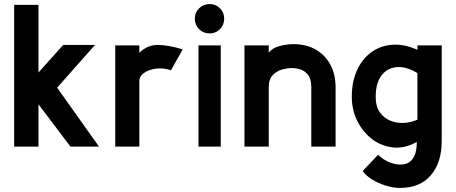

<svg xmlns="http://www.w3.org/2000/svg" viewBox="-20 -724 2251 948"><path d="M50 0V-700H170V-366L292 -502H449L262 -291L469 0H328L170 -209V0Z M549 0V-500H668V-463Q707 -503 761.5 -502Q816 -501 882 -480L824 -377Q786 -390 749.5 -385Q713 -380 690 -363Q667 -346 668 -322V0Z M1015 -559Q984 -559 963 -580Q942 -601 942 -632Q942 -662 963 -683Q984 -704 1015 -704Q1045 -704 1066 -683Q1087 -662 1087 -632Q1087 -601 1066 -580Q1045 -559 1015 -559ZM1070 0H960V-500H1070Z M1637 0H1517V-292Q1517 -333 1501.5 -353.5Q1486 -374 1463.5 -381Q1441 -388 1420 -388Q1400 -388 1373.5 -381Q1347 -374 1327 -353.5Q1307 -333 1307 -292V0H1187V-500H1307V-464Q1324 -487 1360 -496.5Q1396 -506 1429 -506Q1493 -506 1539.5 -479Q1586 -452 1611.5 -404Q1637 -356 1637 -292Z M1955 204Q1922 204 1885 192.5Q1848 181 1817 162Q1786 143 1771 120L1847 40Q1873 66 1907 79Q1941 92 1972 87.5Q2003 83 2019 58Q2030 42 2034 21Q2038 0 2038 -23Q1978 10 1921 4Q1864 -2 1818 -36.5Q1772 -71 1744.5 -126Q1717 -181 1717 -246Q1717 -321 1743 -377.5Q1769 -434 1814 -466.5Q1859 -499 1917.5 -503Q1976 -507 2041 -478V-500H2161V-28Q2161 78 2107.5 141Q2054 204 1955 204ZM1835 -246Q1835 -189 1865.5 -157Q1896 -125 1943.5 -118.5Q1991 -112 2041 -133V-363Q1985 -397 1938 -392.5Q1891 -388 1863 -350.5Q1835 -313 1835 -246Z"/></svg>

Font: Kulim Park
Style: Bold
Weight: 700
Designer: Noponies / Dale Sattler
Foundry: Noponies
Version: Version 1.000; ttfautohint (v1.8.3)